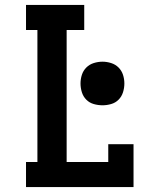

<svg xmlns="http://www.w3.org/2000/svg" viewBox="-20 -755 640 775"><path d="M85 0V-101H131V-634H85V-735H320V-634H249V-101H417V-173H519V0ZM394 -330Q376 -330 358.5 -335Q341 -340 328.5 -352.5Q316 -365 310.5 -382.5Q305 -400 305 -418Q305 -436 310.5 -453Q316 -470 328.5 -482.5Q341 -495 358.5 -500.5Q376 -506 394 -506Q411 -506 428.5 -500.5Q446 -495 458.5 -482.5Q471 -470 476.5 -453Q482 -436 482 -418Q482 -400 476.5 -382.5Q471 -365 458.5 -352.5Q446 -340 428.5 -335Q411 -330 394 -330Z"/></svg>

Font: Iosevka Plex Etoile
Style: Bold
Weight: 700
Designer: Belleve Invis
Foundry: Belleve Invis
Version: Version 25.1.1; ttfautohint (v1.8.4)